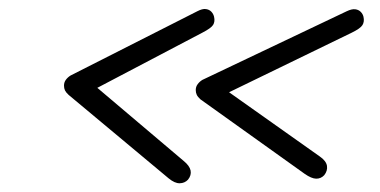

<svg xmlns="http://www.w3.org/2000/svg" viewBox="-20 -545 861 435"><path d="M362 -141 135.5 -330Q129.5 -335.5 127.2 -340.2Q125 -345 125 -351Q125 -358.5 129.2 -364.2Q133.5 -370 140 -374L427 -519.5Q438.5 -525.5 446.2 -524.5Q454 -523.5 458.8 -518.5Q463.5 -513.5 465 -507Q467.5 -496 462.8 -488.5Q458 -481 438.5 -471L200.5 -346L396 -180.5Q409.5 -169.5 411.8 -158.8Q414 -148 406 -138Q398.5 -130 387.2 -129.8Q376 -129.5 362 -141ZM670.5 -151 434 -320Q428 -325.5 425.8 -330.2Q423.5 -335 423.5 -341Q423.5 -348.5 427.8 -354.2Q432 -360 438.5 -364L765.5 -519.5Q777 -525 784.8 -524Q792.5 -523 797.2 -518.2Q802 -513.5 803.5 -507Q806 -496 801.2 -488.2Q796.5 -480.5 777 -471L499 -336L704.5 -190.5Q719 -180.5 720.8 -169.2Q722.5 -158 714.5 -148Q707 -140 696.2 -140.2Q685.5 -140.5 670.5 -151Z"/></svg>

Font: Edu VIC WA NT Hand
Style: Regular
Weight: 400
Designer: Tina and Corey Anderson, Eben Sorkin, Mirko Velimirovic
Foundry: Google for Education
Version: Version 1.000